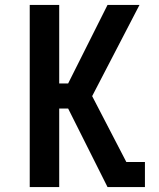

<svg xmlns="http://www.w3.org/2000/svg" viewBox="-20 -755 640 775"><path d="M414 0 255 -317H219V0H100V-735H219V-418H255L414 -735H543L352 -367L490 -101H565V0Z"/></svg>

Font: R Plex Mono
Style: Bold
Weight: 700
Monospace: yes
Designer: Belleve Invis
Foundry: Belleve Invis
Version: Version 31.8.0